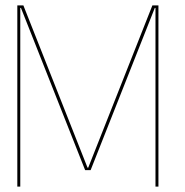

<svg xmlns="http://www.w3.org/2000/svg" viewBox="-20 -695 688 715"><path d="M44.5 0H55.5V-665.5H58L297 -61.5H317.5L556.5 -665.5H559V0H570V-675H547.5L308.5 -70.5H306L67 -675H44.5Z"/></svg>

Font: Anybody Thin
Style: Regular
Weight: 100
Designer: Tyler Finck
Foundry: Etcetera Type Company
Version: Version 1.114;gftools[0.9.25]